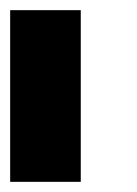

<svg xmlns="http://www.w3.org/2000/svg" viewBox="-20 -820 269 378"><path d="M0 -462H139V-800H0Z"/></svg>

Font: MintSans
Style: Bold
Weight: 700
Version: Version 2.0